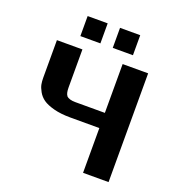

<svg xmlns="http://www.w3.org/2000/svg" viewBox="-155 -1023 1075 1153"><g transform="rotate(20 382.0 -447.0)"><path d="M208 -766V-894H336V-766ZM415 -766V-894H544V-766ZM84 -455V-695H247V-452Q247 -414 259 -400H258Q275 -383 315 -383H504V-695H667V0H504V-286H319Q257 -286 212 -298Q167 -310 143 -327Q119 -344 105 -369Q91 -394 87.5 -413Q84 -432 84 -455Z"/></g></svg>

Font: Coval
Style: Black
Weight: 1000
Foundry: Context Ltd
Version: Version 001.000